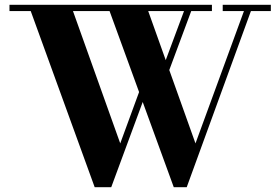

<svg xmlns="http://www.w3.org/2000/svg" viewBox="-20 -770 1167 800"><path d="M374.5 10 108 -724H19.5V-750H863V-724H597.5L794.5 -172.5L996.5 -724H908V-750H1108.5V-724H1025.5L758 10H704L436.5 -724H284L481 -172.5L572 -420.5L587 -378.5L443.5 10ZM678 -458.5 654 -475 753.5 -742 782 -738Z"/></svg>

Font: Bodoni Moda SC 9pt
Style: Bold
Weight: 700
Designer: Owen Earl
Foundry: indestructible type
Version: Version 2.005